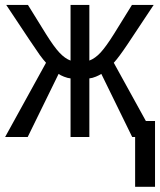

<svg xmlns="http://www.w3.org/2000/svg" viewBox="-20 -548 640 768"><path d="M262.2 0V-234.4Q251 -235.4 236.1 -241.2Q221.2 -247.1 214.4 -252.4L90.8 0H0.5L164.1 -296.9Q153.8 -308.1 139.2 -327.9Q124.5 -347.7 4.9 -528.3H91.8L164.1 -411.6Q195.8 -360.8 217.8 -337.4Q239.7 -314 262.2 -305.7V-528.3H337.4V-305.7Q360.8 -314.5 382.6 -338.1Q404.3 -361.8 435.5 -411.6L507.8 -528.3H594.7L489.3 -369.6Q454.6 -317.9 435.1 -296.9L563.5 -64H600.1V199.2H520.5V0H508.8L385.3 -252.4Q378.4 -247.6 363.8 -241.5Q349.1 -235.4 337.4 -234.4V0Z"/></svg>

Font: Cousine
Style: Regular
Weight: 400
Monospace: yes
Designer: Steve Matteson
Foundry: Monotype Imaging Inc.
Version: Version 1.21